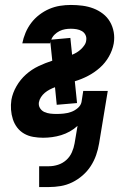

<svg xmlns="http://www.w3.org/2000/svg" viewBox="-20 -548 540 775"><path d="M138 207V123H178Q196 123 214.5 117Q233 111 247.5 98Q262 85 270 67Q278 49 281 31L293 -40Q279 -27 262 -17.5Q245 -8 227 -2.5Q209 3 190.5 5.5Q172 8 154 8Q134 8 114 4.5Q94 1 77.5 -8.5Q61 -18 49.5 -33Q38 -48 32 -66.5Q26 -85 24.5 -105Q23 -125 26 -145Q31 -173 46.5 -200Q62 -227 85 -247.5Q108 -268 135.5 -281Q163 -294 191 -303L183 -380Q183 -378 182.5 -376Q182 -374 182 -373H70Q74 -394 83 -415.5Q92 -437 106 -455.5Q120 -474 139 -488.5Q158 -503 179 -512Q200 -521 222 -524.5Q244 -528 266 -528Q290 -528 313 -525Q336 -522 357 -514Q378 -506 395.5 -492.5Q413 -479 424 -460Q435 -441 439 -418.5Q443 -396 439 -372Q434 -345 419.5 -319.5Q405 -294 383 -274.5Q361 -255 335 -241.5Q309 -228 282 -220L291 -132L209 -125L202 -196Q191 -192 180.5 -186.5Q170 -181 161 -173.5Q152 -166 145.5 -156Q139 -146 137 -135Q135 -122 141.5 -111.5Q148 -101 159 -96Q170 -91 182.5 -89.5Q195 -88 208 -88Q222 -88 237 -89.5Q252 -91 266.5 -96Q281 -101 293.5 -111.5Q306 -122 309 -136L316 -181H415L380 31Q376 55 368 78Q360 101 346.5 122Q333 143 313.5 160Q294 177 271.5 188Q249 199 225 203Q201 207 178 207ZM271 -327Q281 -331 290 -336.5Q299 -342 307 -349.5Q315 -357 321 -366Q327 -375 328 -385Q330 -397 325 -407Q320 -417 310.5 -422.5Q301 -428 289.5 -430Q278 -432 266 -432Q254 -432 242.5 -430Q231 -428 220 -422.5Q209 -417 200 -408Q191 -399 187 -388L264 -395Z"/></svg>

Font: Iosevka SS04
Style: Bold Italic
Weight: 700
Italic angle: -9°
Monospace: yes
Designer: Belleve Invis
Foundry: Belleve Invis
Version: Version 19.0.0; ttfautohint (v1.8.4)